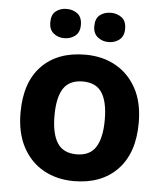

<svg xmlns="http://www.w3.org/2000/svg" viewBox="-54 -799 726 856"><g transform="rotate(5 309.5 -371.0)"><path d="M574 -274Q574 -138 502.5 -64Q431 10 308 10Q232 10 172.5 -23Q113 -56 79 -119.5Q45 -183 45 -274Q45 -410 116 -483Q187 -556 311 -556Q388 -556 447 -523Q506 -490 540 -427.5Q574 -365 574 -274ZM197 -274Q197 -193 223.5 -151.5Q250 -110 310 -110Q369 -110 395.5 -151.5Q422 -193 422 -274Q422 -355 395.5 -395.5Q369 -436 310 -436Q250 -436 223.5 -395.5Q197 -355 197 -274ZM142 -686Q142 -721 162 -736.5Q182 -752 210 -752Q238 -752 258.5 -736.5Q279 -721 279 -686Q279 -653 258.5 -637Q238 -621 210 -621Q182 -621 162 -637.5Q142 -654 142 -686ZM339 -686Q339 -721 359 -736.5Q379 -752 408 -752Q436 -752 456.5 -736.5Q477 -721 477 -686Q477 -653 456.5 -637Q436 -621 408 -621Q380 -621 359.5 -637.5Q339 -654 339 -686Z"/></g></svg>

Font: Noto Sans Kawi
Style: Bold
Weight: 700
Designer: Fadhl Haqq
Version: Version 1.000